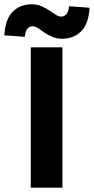

<svg xmlns="http://www.w3.org/2000/svg" viewBox="-66 -872 436 892"><path d="M77 0V-652H224V0ZM223 -692Q197 -692 176.5 -701Q156 -710 140 -721Q124 -732 111 -741Q98 -750 85 -750Q72 -750 62 -739.5Q52 -729 49 -701L-46 -708Q-41 -784 -6.5 -818Q28 -852 81 -852Q107 -852 127.5 -843Q148 -834 164 -823Q180 -812 193 -803.5Q206 -795 219 -795Q232 -795 242 -805.5Q252 -816 255 -843L350 -836Q346 -761 311 -726.5Q276 -692 223 -692Z"/></svg>

Font: Mada
Style: Bold
Weight: 700
Designer: Khaled Hosny
Version: Version 1.5